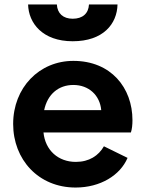

<svg xmlns="http://www.w3.org/2000/svg" viewBox="-20 -829 652 861"><path d="M319 12C430 12 519 -43 552 -121L446 -173C422 -131 380 -103 320 -103C241 -103 183 -155 175 -235H567C572 -250 574 -270 574 -290C574 -435 478 -556 309 -556C156 -556 39 -436 39 -273C39 -114 152 12 319 12ZM106 -809C108 -726 170 -644 306 -644C443 -644 505 -722 507 -809H379C377 -769 351 -745 306 -745C263 -745 237 -769 235 -809ZM178 -335C193 -407 243 -448 309 -448C378 -448 428 -402 434 -335Z"/></svg>

Font: Mluvka
Style: Bold
Weight: 700
Designer: Modified by Jiří Krblich, Original typeface by Gumpita Rahayu
Foundry: Gumpita Rahayu & Jiří Krblich
Version: Version 2.000;Glyphs 3.1.1 (3134)